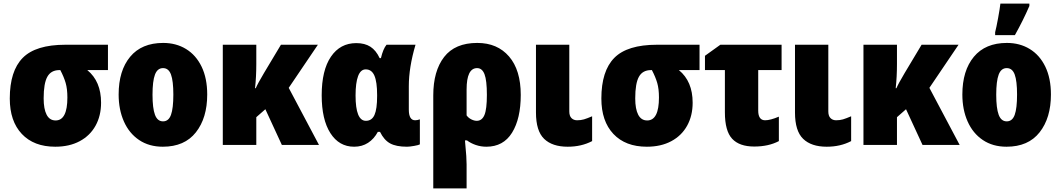

<svg xmlns="http://www.w3.org/2000/svg" viewBox="-20 -800 5857 1060"><path d="M285 10Q167 10 100.5 -60.5Q34 -131 34 -256Q34 -408 105.5 -480.5Q177 -553 341 -553H576V-413H462Q538 -351 538 -233Q538 -161 507.5 -106Q477 -51 420 -20.5Q363 10 285 10ZM287 -135Q352 -135 352 -262Q352 -309 342.5 -342Q333 -375 313 -413H308Q262 -413 241.5 -376.5Q221 -340 221 -257Q221 -198 237.5 -166.5Q254 -135 287 -135Z M879 10Q803 10 748 -27Q693 -64 664 -129.5Q635 -195 635 -278Q635 -410 698.5 -486.5Q762 -563 881 -563Q952 -563 1007 -529.5Q1062 -496 1093 -432Q1124 -368 1124 -278Q1124 -149 1061.5 -69.5Q999 10 879 10ZM880 -130Q911 -130 924 -166Q937 -202 937 -278Q937 -353 924 -388.5Q911 -424 880 -424Q849 -424 835.5 -388Q822 -352 822 -277Q822 -203 835.5 -166.5Q849 -130 880 -130Z M1574 -315 1741 0H1536L1445 -197L1395 -153V0H1210V-553H1395V-447Q1395 -376 1388 -313H1392Q1402 -337 1437 -396L1531 -553H1735Z M1756 -274Q1756 -412 1807 -487Q1858 -562 1947 -562Q1994 -562 2025 -542Q2056 -522 2076 -479H2083Q2095 -530 2114 -553H2274Q2237 -428 2237 -324V-195Q2237 -136 2272 -136Q2283 -136 2298 -141V-3Q2292 1 2266.5 5.5Q2241 10 2227 10Q2167 10 2133.5 -8.5Q2100 -27 2078 -72H2066Q2045 -33 2012 -11.5Q1979 10 1935 10Q1852 10 1804 -65Q1756 -140 1756 -274ZM2062 -270V-275Q2062 -348 2047 -382.5Q2032 -417 1999 -417Q1971 -417 1957 -380Q1943 -343 1943 -273Q1943 -133 2000 -133Q2033 -133 2047.5 -165.5Q2062 -198 2062 -270Z M2665 10Q2635 10 2607 0.5Q2579 -9 2558 -25H2547L2549 -1Q2556 69 2556 107V240H2372V-273Q2372 -408 2432 -485.5Q2492 -563 2615 -563Q2726 -563 2790.5 -488Q2855 -413 2855 -276Q2855 -145 2807 -67.5Q2759 10 2665 10ZM2556 -306V-163Q2566 -149 2582 -141Q2598 -133 2612 -133Q2641 -133 2654.5 -165Q2668 -197 2668 -276Q2668 -356 2655 -390Q2642 -424 2614 -424Q2556 -424 2556 -306Z M3123 -185Q3123 -160 3135 -148Q3147 -136 3166 -136Q3187 -136 3204 -141Q3221 -146 3249 -158V-21Q3190 10 3114 10Q3029 10 2984 -33.5Q2939 -77 2939 -179V-553H3123Z M3551 10Q3433 10 3366.5 -60.5Q3300 -131 3300 -256Q3300 -408 3371.5 -480.5Q3443 -553 3607 -553H3842V-413H3728Q3804 -351 3804 -233Q3804 -161 3773.5 -106Q3743 -51 3686 -20.5Q3629 10 3551 10ZM3553 -135Q3618 -135 3618 -262Q3618 -309 3608.5 -342Q3599 -375 3579 -413H3574Q3528 -413 3507.5 -376.5Q3487 -340 3487 -257Q3487 -198 3503.5 -166.5Q3520 -135 3553 -135Z M4295 -413H4166V-189Q4166 -163 4175.5 -149.5Q4185 -136 4204 -136Q4233 -136 4280 -156V-21Q4223 9 4144 9Q4062 9 4022 -34Q3982 -77 3982 -180V-413H3872V-492L3957 -553H4295Z M4553 -185Q4553 -160 4565 -148Q4577 -136 4596 -136Q4617 -136 4634 -141Q4651 -146 4679 -158V-21Q4620 10 4544 10Q4459 10 4414 -33.5Q4369 -77 4369 -179V-553H4553Z M5111 -315 5278 0H5073L4982 -197L4932 -153V0H4747V-553H4932V-447Q4932 -376 4925 -313H4929Q4939 -337 4974 -396L5068 -553H5272Z M5537 10Q5461 10 5406 -27Q5351 -64 5322 -129.5Q5293 -195 5293 -278Q5293 -410 5356.5 -486.5Q5420 -563 5539 -563Q5610 -563 5665 -529.5Q5720 -496 5751 -432Q5782 -368 5782 -278Q5782 -149 5719.5 -69.5Q5657 10 5537 10ZM5538 -130Q5569 -130 5582 -166Q5595 -202 5595 -278Q5595 -353 5582 -388.5Q5569 -424 5538 -424Q5507 -424 5493.5 -388Q5480 -352 5480 -277Q5480 -203 5493.5 -166.5Q5507 -130 5538 -130ZM5474 -622Q5481 -649 5490.5 -701Q5500 -753 5503 -780H5663V-767Q5628 -686 5583 -606H5474Z"/></svg>

Font: Noto Sans Display Black Narrow
Style: Regular
Weight: 900
Width: 4
Designer: Monotype Design team
Foundry: Monotype Imaging Inc.
Version: Version 1.000